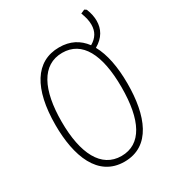

<svg xmlns="http://www.w3.org/2000/svg" viewBox="-201 -947 965 1069"><g transform="rotate(-30 281.5 -413.0)"><path d="M282 10C451 10 513 -155 513 -359C513 -465 496 -555 460 -619C516 -651 539 -696 539 -748C539 -772 534 -799 522 -828L510 -836L485 -825C497 -794 503 -769 503 -744C503 -700 484 -668 444 -645C406 -696 354 -724 283 -724C131 -724 50 -591 50 -359C50 -160 112 10 282 10ZM283 -26C154 -26 89 -153 89 -358C89 -562 152 -689 283 -689C410 -689 474 -570 474 -358C474 -148 412 -26 283 -26Z"/></g></svg>

Font: Noto Sans Mono SemiCondensed ExtraLight
Style: Regular
Weight: 200
Width: 4
Designer: Monotype Design Team
Foundry: Monotype Imaging Inc.
Version: Version 2.014